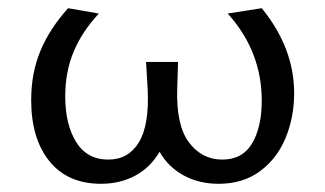

<svg xmlns="http://www.w3.org/2000/svg" viewBox="-20 -442 793 468"><path d="M697 -215Q697 -156 676 -105.5Q655 -55 613.5 -24.5Q572 6 513 6Q465 6 427.5 -14.5Q390 -35 369 -72Q346 -33 309 -13.5Q272 6 226 6Q145 6 100.5 -49Q56 -104 56 -198Q56 -264 78.5 -318Q101 -372 146 -422L221 -409Q180 -365 159.5 -316Q139 -267 139 -207Q139 -139 165.5 -96Q192 -53 244 -53Q293 -53 318.5 -95Q344 -137 340 -223L336 -291H414L412 -227Q409 -137 440.5 -95Q472 -53 522 -53Q571 -53 594.5 -92.5Q618 -132 618 -197Q618 -317 535 -409L618 -422Q697 -325 697 -215Z"/></svg>

Font: Ysabeau Medium
Style: Regular
Weight: 500
Designer: Christian Thalmann (Catharsis Fonts)
Version: Version 0.003